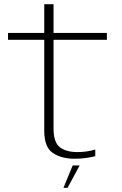

<svg xmlns="http://www.w3.org/2000/svg" viewBox="-20 -746 579 909"><path d="M333.5 5.5Q384.5 5.5 431 -6.5V-38Q390.5 -26 347 -26Q293 -26 263.2 -49Q233.5 -72 233.5 -138.5V-557.5H486V-590H233.5V-726H189.5V-590H18V-557.5H189.5V-126.5Q189.5 -49 230.2 -21.8Q271 5.5 333.5 5.5ZM280.5 143H300L357 37.5H324Z"/></svg>

Font: Anybody SemiExpanded ExtraLight
Style: Regular
Weight: 250
Width: 6
Version: Version 1.113;gftools[0.9.25]